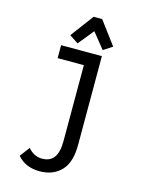

<svg xmlns="http://www.w3.org/2000/svg" viewBox="-138 -830 861 1119"><g transform="rotate(15 293.0 -270.5)"><path d="M180.7 -607.4 284.2 -746.1H335.9L439.5 -607.4L385.3 -572.3L310.1 -666L233.9 -572.3ZM77.6 147.9 122.6 88.4Q157.7 130.4 207 130.4Q253.9 130.4 277.3 100.1Q302.2 67.9 302.2 -0.5V-459H144V-537.1H390.1V-0.5Q390.1 100.6 345.7 150.4Q296.9 205.1 212.4 205.1Q126.5 205.1 77.6 147.9Z"/></g></svg>

Font: Consola Mono
Style: Book
Weight: 400
Monospace: yes
Designer: Wojciech Kalinowski "wmk69" (wmk69@o2.pl)
Foundry: Wojciech Kalinowski "wmk69" (wmk69@o2.pl)
Version: Version 2.1.0